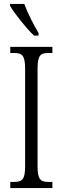

<svg xmlns="http://www.w3.org/2000/svg" viewBox="-20 -951 317 971"><path d="M152 -771H175V-784C152 -822 119 -886 103 -931H31V-921C51 -886 113 -807 152 -771ZM32 0H245V-31H226C185 -31 170 -43 170 -110V-604C170 -672 185 -683 226 -683H245V-714H32V-683H51C91 -683 107 -672 107 -604V-109C107 -42 91 -31 51 -31H32Z"/></svg>

Font: Noto Serif Georgian ExtraCondensed Light
Style: Regular
Weight: 300
Width: 2
Designer: Monotype Design Team, Akaki Razmadze
Foundry: Google LLC
Version: Version 2.003